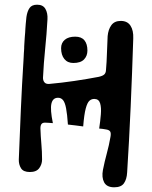

<svg xmlns="http://www.w3.org/2000/svg" viewBox="-20 -744 648 817"><path d="M60 -65Q64 -172.5 68.8 -279Q73.5 -385.5 80 -488Q80.5 -495.5 80.8 -503Q81 -510.5 81.5 -518Q82 -522.5 82.2 -527.2Q82.5 -532 82.8 -537Q83 -542 83 -547Q83.5 -557 84.2 -567.2Q85 -577.5 85.5 -587Q86.5 -596 87 -604.5Q87.5 -613 88 -622Q88.5 -628 88.8 -632.8Q89 -637.5 89.5 -642.2Q90 -647 90.5 -652Q91 -657.5 91.5 -662.2Q92 -667 92.5 -672Q96 -696 105.8 -710Q115.5 -724 138 -724Q163 -724 173.2 -706.2Q183.5 -688.5 182 -662Q178.5 -597 172.2 -536.8Q166 -476.5 163 -414Q162.5 -402 169 -393.8Q175.5 -385.5 191 -387Q241.5 -391.5 296 -399.5Q350.5 -407.5 400 -417Q417.5 -421 424 -427.5Q430.5 -434 431 -446Q434 -480.5 435 -516.2Q436 -552 438 -590Q440.5 -618.5 453.8 -636.8Q467 -655 494 -655Q522 -655 535.2 -634.8Q548.5 -614.5 547 -580Q542.5 -437 536 -289.5Q529.5 -142 521 -10Q519.5 18.5 507.5 35.8Q495.5 53 466 53Q434.5 53 423.2 32Q412 11 418 -21Q425 -56.5 434.5 -91.2Q444 -126 450 -161Q453 -177 449 -184Q445 -191 432 -193Q424.5 -194.5 417 -195.5Q409.5 -196.5 402 -197Q407 -229.5 409.2 -258Q411.5 -286.5 406 -304.5Q400.5 -322.5 382 -323Q370 -323.5 360.8 -315.5Q351.5 -307.5 344.8 -282.2Q338 -257 334 -206Q318.5 -208.5 302 -210.2Q285.5 -212 269 -214Q266 -258.5 261.2 -283.2Q256.5 -308 248.2 -318Q240 -328 227 -328Q204.5 -328 198.8 -303Q193 -278 205 -220Q197.5 -221 190 -221.2Q182.5 -221.5 175 -222Q162.5 -223 157.2 -217Q152 -211 152 -198Q153 -165 156 -132Q159 -99 159 -65Q159 -45 147 -28.5Q135 -12 107 -12Q79.5 -12 69.5 -28Q59.5 -44 60 -65ZM292 -476Q267.5 -476 253.8 -493Q240 -510 240 -539Q240 -561.5 255.8 -574.8Q271.5 -588 300 -588Q326.5 -588 339.2 -572.5Q352 -557 352 -529Q352 -506 337.5 -491Q323 -476 292 -476ZM492 -551Q504 -551 510 -541.2Q516 -531.5 516 -512Q516 -494 509.2 -484Q502.5 -474 489 -474Q484 -474 479 -474Q474 -474 468 -474Q456 -474 451 -484.8Q446 -495.5 446 -511Q446 -531.5 453 -541.2Q460 -551 475 -551Q479.5 -551 483.5 -551Q487.5 -551 492 -551ZM118 -24Q91 -24 80 -35.5Q69 -47 69 -62Q69 -84 79.5 -96.5Q90 -109 110 -109Q130.5 -109 142.2 -96.2Q154 -83.5 154 -60Q154 -43.5 144 -33.8Q134 -24 118 -24ZM135 -656Q145 -656 149.5 -647.2Q154 -638.5 154 -628Q154 -617 149.2 -607.5Q144.5 -598 134 -597Q130.5 -597 126.8 -596.5Q123 -596 119 -596Q109.5 -595.5 104.8 -604.2Q100 -613 100 -624Q100 -635.5 105.5 -645.8Q111 -656 122 -656Q125 -656 128.5 -656Q132 -656 135 -656Z"/></svg>

Font: Kablammo
Style: Regular
Weight: 400
Designer: Travis Kochel, Lizy Gershenzon, Daria Petrova, Ethan Cohen
Foundry: Vectro Type Foundry
Version: Version 1.002